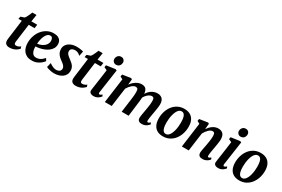

<svg xmlns="http://www.w3.org/2000/svg" viewBox="101 -2000 4728 3219"><g transform="rotate(30 2465.0 -390.0)"><path d="M198.5 -183.5Q196 -167.5 194.5 -155.2Q193 -143 191.8 -132.8Q190.5 -122.5 190.5 -112Q190.5 -93.5 199.2 -83.8Q208 -74 225 -74Q251.5 -74 272.2 -83.2Q293 -92.5 310 -106.5L322 -67Q309 -52 285.5 -34Q262 -16 226.8 -3Q191.5 10 143.5 10Q106.5 10 79.5 -9.2Q52.5 -28.5 52.5 -76.5Q52.5 -80 52.8 -85.8Q53 -91.5 54.2 -102.2Q55.5 -113 57.5 -130.8Q59.5 -148.5 63.5 -176.5L103.5 -483H38L48.5 -531.5L115.5 -553.5Q128.5 -565 141.5 -589Q154.5 -613 166.5 -640.5Q178.5 -668 187.5 -691H268.5L247.5 -555H360.5L350.5 -483H238Z M795.5 -102Q782 -81 752.2 -54.5Q722.5 -28 678.5 -8.5Q634.5 11 577 11Q521 11 481.8 -8Q442.5 -27 418.5 -59.2Q394.5 -91.5 383.8 -131.5Q373 -171.5 373 -212.5Q373 -288.5 396 -353.5Q419 -418.5 460 -467Q501 -515.5 556.2 -543Q611.5 -570.5 676 -570.5Q728 -570.5 761 -554.2Q794 -538 810 -510.2Q826 -482.5 826.5 -448Q827.5 -400 807 -363.8Q786.5 -327.5 752 -301.5Q717.5 -275.5 676 -259Q634.5 -242.5 592.8 -234.2Q551 -226 517 -225.5Q516 -190.5 521.8 -161.5Q527.5 -132.5 539.8 -111.2Q552 -90 571 -78.2Q590 -66.5 616 -66.5Q651 -66.5 679 -78.2Q707 -90 729 -108.5Q751 -127 768 -147ZM645.5 -508Q613.5 -508 590.5 -486.2Q567.5 -464.5 552 -429.8Q536.5 -395 528 -355.5Q519.5 -316 517.5 -280Q538.5 -281 563.2 -288Q588 -295 612 -308Q636 -321 655.5 -339.5Q675 -358 686.2 -382.5Q697.5 -407 696.5 -436.5Q695.5 -472 682.5 -490Q669.5 -508 645.5 -508Z M1232 -458.5H1227.5Q1217.5 -471 1191 -487.2Q1164.5 -503.5 1128.5 -503.5Q1104.5 -503.5 1084.8 -496.5Q1065 -489.5 1053 -475.5Q1041 -461.5 1040.5 -439.5Q1040 -417.5 1050.5 -398.8Q1061 -380 1081 -362.5Q1101 -345 1127.5 -325.5Q1154 -306.5 1178 -284.5Q1202 -262.5 1217 -233.2Q1232 -204 1232 -163Q1232 -120 1214 -87.5Q1196 -55 1165 -33.5Q1134 -12 1094.2 -1Q1054.5 10 1010.5 10Q982 10 950 4.5Q918 -1 892.8 -9Q867.5 -17 858 -25.5L879 -112H880.5Q891 -102 912.2 -89.5Q933.5 -77 959.2 -67.8Q985 -58.5 1009.5 -58.5Q1030.5 -58.5 1050.8 -65.2Q1071 -72 1084.5 -87.2Q1098 -102.5 1098 -128Q1098 -150.5 1085.8 -169.2Q1073.5 -188 1053 -205.5Q1032.5 -223 1007 -240.5Q985 -255.5 962.2 -277.8Q939.5 -300 923.8 -331.2Q908 -362.5 908 -404.5Q908 -453.5 935.8 -490.2Q963.5 -527 1012.5 -547.5Q1061.5 -568 1124.5 -568Q1151 -568 1177 -565Q1203 -562 1222.8 -557.5Q1242.5 -553 1251 -549.5Z M1479.5 -183.5Q1477 -167.5 1475.5 -155.2Q1474 -143 1472.8 -132.8Q1471.5 -122.5 1471.5 -112Q1471.5 -93.5 1480.2 -83.8Q1489 -74 1506 -74Q1532.5 -74 1553.2 -83.2Q1574 -92.5 1591 -106.5L1603 -67Q1590 -52 1566.5 -34Q1543 -16 1507.8 -3Q1472.5 10 1424.5 10Q1387.5 10 1360.5 -9.2Q1333.5 -28.5 1333.5 -76.5Q1333.5 -80 1333.8 -85.8Q1334 -91.5 1335.2 -102.2Q1336.5 -113 1338.5 -130.8Q1340.5 -148.5 1344.5 -176.5L1384.5 -483H1319L1329.5 -531.5L1396.5 -553.5Q1409.5 -565 1422.5 -589Q1435.5 -613 1447.5 -640.5Q1459.5 -668 1468.5 -691H1549.5L1528.5 -555H1641.5L1631.5 -483H1519Z M1776 10Q1747 10 1727.2 1.5Q1707.5 -7 1698.5 -22.2Q1689.5 -37.5 1692 -58.5Q1694.5 -81 1699.2 -113.5Q1704 -146 1709.8 -186.5Q1715.5 -227 1722.5 -274Q1729.5 -321 1736.2 -372Q1743 -423 1750 -476L1692 -503.5L1699 -543L1872.5 -567.5L1897 -556L1831 -101Q1828.5 -83 1833 -73.8Q1837.5 -64.5 1847.5 -64.5Q1856.5 -64.5 1867.2 -70.2Q1878 -76 1895 -90L1908 -59.5Q1902.5 -52 1885.8 -35.5Q1869 -19 1841.5 -4.5Q1814 10 1776 10ZM1836 -634.5Q1806.5 -634.5 1785.8 -656.5Q1765 -678.5 1766.5 -708Q1768 -744.5 1790.8 -769.5Q1813.5 -794.5 1852 -794.5Q1885 -794.5 1904.5 -773.2Q1924 -752 1923.5 -724.5Q1923 -686.5 1901 -660.5Q1879 -634.5 1836 -634.5Z M2193 -556.5 2183 -446.5Q2199.5 -472 2222 -494Q2244.5 -516 2270.2 -532.8Q2296 -549.5 2324.2 -558.8Q2352.5 -568 2381.5 -568Q2417 -568 2441.5 -554.5Q2466 -541 2479.2 -511Q2492.5 -481 2495 -430.5Q2495 -423.5 2495 -415.8Q2495 -408 2494.5 -400Q2494 -392 2493 -383.5L2474 -412Q2490.5 -448.5 2512.8 -477.2Q2535 -506 2562.2 -526.2Q2589.5 -546.5 2621.2 -557.2Q2653 -568 2688.5 -568Q2742.5 -568 2777.8 -535Q2813 -502 2813 -421Q2813 -404 2809 -373.2Q2805 -342.5 2799.5 -308.5Q2794 -274.5 2789 -247Q2784.5 -222 2779.5 -194.2Q2774.5 -166.5 2771 -140.2Q2767.5 -114 2767 -94Q2766.5 -76.5 2771.2 -70.5Q2776 -64.5 2783.5 -64.5Q2793 -64.5 2803.2 -70.2Q2813.5 -76 2831 -90L2844.5 -59.5Q2839 -52 2822.2 -35.5Q2805.5 -19 2777.2 -4.5Q2749 10 2710 10Q2674 10 2655.8 -1Q2637.5 -12 2631.5 -29Q2625.5 -46 2625.5 -65Q2626 -82 2629.8 -107.5Q2633.5 -133 2639 -162Q2644.5 -191 2649 -219Q2653.5 -246 2659 -278.8Q2664.5 -311.5 2668.5 -345Q2672.5 -378.5 2672 -407.5Q2671.5 -451.5 2660.2 -466.2Q2649 -481 2625 -481Q2606 -481 2584.5 -470.2Q2563 -459.5 2542 -439.5Q2521 -419.5 2503.2 -392Q2485.5 -364.5 2473.5 -331.5L2495.5 -408Q2495 -385 2492.8 -356.8Q2490.5 -328.5 2487.5 -300.2Q2484.5 -272 2481 -247L2450.5 0H2316L2345 -218Q2349 -245.5 2353 -278.2Q2357 -311 2360 -344Q2363 -377 2362.5 -405.5Q2361.5 -453 2349.5 -467Q2337.5 -481 2310 -481Q2294.5 -481 2276.2 -472Q2258 -463 2239.2 -446.5Q2220.5 -430 2203.2 -408.5Q2186 -387 2172.5 -362.5L2123 0H1990L2054.5 -475.5L2003.5 -503L2011 -543.5L2169 -568Z M3206 -568.5Q3272.5 -568.5 3319 -542.5Q3365.5 -516.5 3390.2 -466.2Q3415 -416 3415.5 -343Q3415.5 -271.5 3395.2 -207.5Q3375 -143.5 3336.2 -93.8Q3297.5 -44 3242 -15.5Q3186.5 13 3117 13Q3052 13 3005.5 -13.2Q2959 -39.5 2934.8 -89.8Q2910.5 -140 2909.5 -212.5Q2909 -284.5 2929.2 -348.8Q2949.5 -413 2988.2 -462.5Q3027 -512 3082 -540.2Q3137 -568.5 3206 -568.5ZM3186.5 -509.5Q3158.5 -509.5 3137.2 -491.5Q3116 -473.5 3100.8 -443Q3085.5 -412.5 3075.5 -374.5Q3065.5 -336.5 3061 -296.5Q3056.5 -256.5 3056.5 -219.5Q3057 -154.5 3067.5 -116.5Q3078 -78.5 3096.5 -62Q3115 -45.5 3139.5 -45.5Q3167 -45.5 3188 -63.5Q3209 -81.5 3224.5 -112Q3240 -142.5 3249.8 -180.5Q3259.5 -218.5 3264 -258.8Q3268.5 -299 3268 -336.5Q3268 -402 3257.8 -439.8Q3247.5 -477.5 3229.5 -493.5Q3211.5 -509.5 3186.5 -509.5Z M3673.5 -447.5Q3691.5 -473.5 3712.2 -495.5Q3733 -517.5 3757 -533.8Q3781 -550 3807.8 -559Q3834.5 -568 3863.5 -568Q3919 -568 3953.5 -535.5Q3988 -503 3988 -421Q3988 -404 3983.8 -373Q3979.5 -342 3973.8 -308Q3968 -274 3963.5 -247Q3959.5 -222 3954.2 -194.2Q3949 -166.5 3945.2 -140.2Q3941.5 -114 3941 -94Q3941 -76.5 3946 -70.5Q3951 -64.5 3957.5 -64.5Q3966.5 -64.5 3976.8 -69.8Q3987 -75 4003 -87.5L4016 -56.5Q4012 -49.5 3995 -33.5Q3978 -17.5 3950 -3.8Q3922 10 3883 10Q3848 10 3829.8 -0.8Q3811.5 -11.5 3805 -28.8Q3798.5 -46 3798.5 -65Q3799 -78 3801.2 -95.5Q3803.5 -113 3807.5 -133.8Q3811.5 -154.5 3815.5 -176Q3819.5 -197.5 3823.5 -218Q3827 -238.5 3831.2 -262.2Q3835.5 -286 3839 -311.5Q3842.5 -337 3845 -361.5Q3847.5 -386 3847 -407.5Q3846.5 -437 3841.8 -452.8Q3837 -468.5 3826.5 -474.8Q3816 -481 3799 -481Q3782.5 -481 3764 -471Q3745.5 -461 3727.5 -443.8Q3709.5 -426.5 3692.8 -403.8Q3676 -381 3662.5 -355.5L3614 0H3481L3545 -475.5L3494 -503L3501.5 -543.5L3660.5 -568L3683.5 -556.5Z M4188 10Q4159 10 4139.2 1.5Q4119.5 -7 4110.5 -22.2Q4101.5 -37.5 4104 -58.5Q4106.5 -81 4111.2 -113.5Q4116 -146 4121.8 -186.5Q4127.5 -227 4134.5 -274Q4141.5 -321 4148.2 -372Q4155 -423 4162 -476L4104 -503.5L4111 -543L4284.5 -567.5L4309 -556L4243 -101Q4240.5 -83 4245 -73.8Q4249.5 -64.5 4259.5 -64.5Q4268.5 -64.5 4279.2 -70.2Q4290 -76 4307 -90L4320 -59.5Q4314.5 -52 4297.8 -35.5Q4281 -19 4253.5 -4.5Q4226 10 4188 10ZM4248 -634.5Q4218.5 -634.5 4197.8 -656.5Q4177 -678.5 4178.5 -708Q4180 -744.5 4202.8 -769.5Q4225.5 -794.5 4264 -794.5Q4297 -794.5 4316.5 -773.2Q4336 -752 4335.5 -724.5Q4335 -686.5 4313 -660.5Q4291 -634.5 4248 -634.5Z M4684.5 -568.5Q4751 -568.5 4797.5 -542.5Q4844 -516.5 4868.8 -466.2Q4893.5 -416 4894 -343Q4894 -271.5 4873.8 -207.5Q4853.5 -143.5 4814.8 -93.8Q4776 -44 4720.5 -15.5Q4665 13 4595.5 13Q4530.5 13 4484 -13.2Q4437.5 -39.5 4413.2 -89.8Q4389 -140 4388 -212.5Q4387.5 -284.5 4407.8 -348.8Q4428 -413 4466.8 -462.5Q4505.5 -512 4560.5 -540.2Q4615.5 -568.5 4684.5 -568.5ZM4665 -509.5Q4637 -509.5 4615.8 -491.5Q4594.5 -473.5 4579.2 -443Q4564 -412.5 4554 -374.5Q4544 -336.5 4539.5 -296.5Q4535 -256.5 4535 -219.5Q4535.5 -154.5 4546 -116.5Q4556.5 -78.5 4575 -62Q4593.5 -45.5 4618 -45.5Q4645.5 -45.5 4666.5 -63.5Q4687.5 -81.5 4703 -112Q4718.5 -142.5 4728.2 -180.5Q4738 -218.5 4742.5 -258.8Q4747 -299 4746.5 -336.5Q4746.5 -402 4736.2 -439.8Q4726 -477.5 4708 -493.5Q4690 -509.5 4665 -509.5Z"/></g></svg>

Font: Merriweather Light 18pt
Style: Bold Italic
Weight: 700
Italic angle: -7.8°
Version: Version 2.101